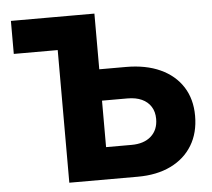

<svg xmlns="http://www.w3.org/2000/svg" viewBox="-52 -784 926 840"><g transform="rotate(-5 411.0 -364.0)"><path d="M25.9 -582.5V-727.5H301.8V-582.5ZM327.1 -482.9H509.8Q596.7 -482.9 660.2 -453.9Q723.6 -424.8 758.1 -371.1Q792.5 -317.4 792.5 -243.7Q792.5 -168.9 759.3 -114.3Q726.1 -59.6 664.8 -29.8Q603.5 0 519.5 0H218.8V-727.5H392.6V-141.1H504.4Q559.1 -141.1 590.3 -168.9Q621.6 -196.8 621.6 -245.1Q621.6 -276.4 607.4 -298.8Q593.3 -321.3 567.1 -333.3Q541 -345.2 504.4 -345.2H327.1Z"/></g></svg>

Font: Inter 24pt ExtraBold
Style: Regular
Weight: 800
Designer: Rasmus Andersson
Foundry: rsms
Version: Version 4.001;git-66647c0bb